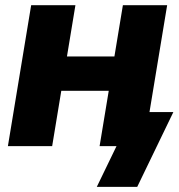

<svg xmlns="http://www.w3.org/2000/svg" viewBox="-20 -561 686 737"><path d="M467.8 -344.2 446.3 -212.4H166.5L188 -344.2ZM269.5 -541 180.2 0H10.3L99.6 -541ZM621.6 -541 532.2 0H362.3L451.7 -541ZM351.6 156.2 427.2 0H384.3L405.8 -130.9H645.5L506.8 156.2Z"/></svg>

Font: Inter 17pt ExtraBold
Style: Italic
Weight: 800
Italic angle: -9.3988°
Version: Version 4.001;git-66647c0bb